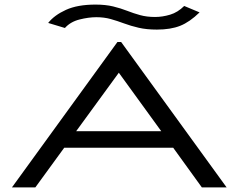

<svg xmlns="http://www.w3.org/2000/svg" viewBox="-20 -817 1040 837"><path d="M860 0 735 -173H260L134 0H32L492 -634H508L968 0ZM498 -500 312 -245H683ZM783 -791 850 -763Q807 -721 765.5 -704.5Q724 -688 664 -688Q619 -688 584.5 -696Q550 -704 520.5 -715Q491 -726 462.5 -734Q434 -742 400 -742Q366 -742 326.5 -732Q287 -722 263 -695L190 -717Q217 -751 267.5 -774Q318 -797 396 -797Q440 -797 473 -789Q506 -781 534 -770Q562 -759 591 -751Q620 -743 656 -743Q688 -743 721.5 -753Q755 -763 783 -791Z"/></svg>

Font: Inconsolata UltraExpanded Thin
Style: Regular
Weight: 100
Width: 9
Monospace: yes
Designer: Raph Levien, Cyreal, Brenton Simpson
Foundry: Raph Levien, Cyreal, Google
Version: Version 3.100; ttfautohint (v1.8.4.7-5d5b)